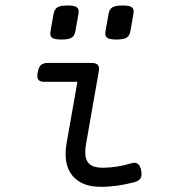

<svg xmlns="http://www.w3.org/2000/svg" viewBox="-20 -686 640 716"><path d="M273.4 -643.1Q273.4 -640.6 272.5 -633.8L261.2 -570.3Q258.3 -552.7 247.3 -545.7Q236.3 -538.6 209.5 -538.6Q186 -538.6 176.8 -543.7Q167.5 -548.8 167.5 -561Q167.5 -563.5 168.5 -570.3L179.7 -633.8Q182.6 -651.4 193.8 -658.4Q205.1 -665.5 231.9 -665.5Q254.9 -665.5 264.2 -660.4Q273.4 -655.3 273.4 -643.1ZM478.5 -643.1Q478.5 -640.6 477.5 -633.8L466.3 -570.3Q463.4 -552.7 452.4 -545.7Q441.4 -538.6 414.6 -538.6Q391.1 -538.6 381.8 -543.7Q372.6 -548.8 372.6 -561Q372.6 -563.5 373.5 -570.3L384.8 -633.8Q387.7 -651.4 398.9 -658.4Q410.2 -665.5 437 -665.5Q460 -665.5 469.2 -660.4Q478.5 -655.3 478.5 -643.1ZM349.1 -429.2Q349.1 -422.4 348.1 -418L301.3 -151.4Q297.9 -130.9 297.9 -119.1Q297.9 -88.4 313.5 -74.5Q329.1 -60.5 363.3 -60.5Q415 -60.5 469.7 -77.1Q477.5 -79.1 480.5 -79.1Q500.5 -79.1 506.3 -51.3Q507.8 -43.9 507.8 -37.6Q507.8 -25.4 502 -18.3Q496.1 -11.2 483.4 -7.3Q417.5 10.7 356 10.7Q293 10.7 258.8 -21.7Q224.6 -54.2 224.6 -111.8Q224.6 -131.3 228 -149.9L268.6 -380.9H145Q131.8 -380.9 125.5 -386.2Q119.1 -391.6 119.1 -403.3Q119.1 -408.7 120.6 -416Q124 -435.1 132.3 -443.1Q140.6 -451.2 157.2 -451.2H322.3Q335.9 -451.2 342.5 -446Q349.1 -440.9 349.1 -429.2Z"/></svg>

Font: Courier Prime Sans
Style: Italic
Weight: 400
Italic angle: -10°
Designer: Alan Dague-Greene
Foundry: Quote-Unquote Apps
Version: Version 3.020